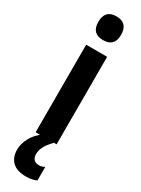

<svg xmlns="http://www.w3.org/2000/svg" viewBox="-260 -784 764 1039"><g transform="rotate(30 122.0 -264.0)"><path d="M122 -762Q193 -762 193 -687Q193 -614 122 -614Q51 -614 51 -687Q51 -762 122 -762ZM187 -547V0H56V-547ZM117 102Q117 122 128 134Q139 146 159 146Q172 146 180 143Q188 140 195 137V221Q184 226 168 230Q152 234 131 234Q73 234 44.5 206.5Q16 179 16 130Q16 95 36 57Q56 19 102 -15L170 0Q139 33 128 55.5Q117 78 117 102Z"/></g></svg>

Font: Noto Sans Khmer UI ExtraCondensed
Style: Bold
Weight: 700
Width: 2
Designer: Danh Hong and the Monotype Design Team
Foundry: Monotype Imaging Inc.
Version: Version 2.002; ttfautohint (v1.8.4.7-5d5b)